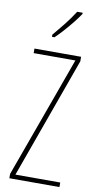

<svg xmlns="http://www.w3.org/2000/svg" viewBox="-103 -994 529 1038"><g transform="rotate(10 161.5 -475.0)"><path d="M303 0H28V-24L269 -689H40V-714H296V-689L57 -25H303ZM263 -943Q247 -919 224.5 -891Q202 -863 179 -837.5Q156 -812 136 -793H122V-805Q156 -845 182 -878Q208 -911 233 -950H263Z"/></g></svg>

Font: Noto Sans Thai Looped ExtraCondensed Thin
Style: Regular
Weight: 100
Width: 2
Designer: Sasikarn Vongin, Ben Mitchell
Foundry: The Fontpad Ltd
Version: Version 1.001; ttfautohint (v1.8.4.7-5d5b)